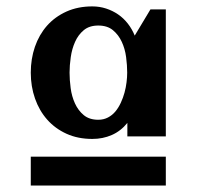

<svg xmlns="http://www.w3.org/2000/svg" viewBox="-20 -723 622 597"><path d="M495.6 -298.8H376V-340.8Q355.5 -315.4 327.6 -303.2Q299.8 -291 267.1 -291Q222.2 -291 186.8 -307.1Q151.4 -323.2 126.7 -351.1Q102.1 -378.9 88.9 -416.5Q75.7 -454.1 75.7 -497.1Q75.7 -540 88.6 -577.6Q101.6 -615.2 126.2 -643.1Q150.9 -670.9 186.5 -687Q222.2 -703.1 267.1 -703.1Q289.6 -703.1 309.8 -696.5Q330.1 -689.9 347.2 -678.2Q364.3 -666.5 377.4 -649.7Q390.6 -632.8 398.9 -612.3L447.8 -693.8H495.6ZM375.5 -497.1Q375.5 -520 372.1 -545.7Q368.7 -571.3 358.6 -593Q348.6 -614.7 331.1 -629.2Q313.5 -643.6 285.6 -643.6Q257.8 -643.6 240.5 -629.2Q223.1 -614.7 213.4 -592.8Q203.6 -570.8 200 -545.2Q196.3 -519.5 196.3 -497.1Q196.3 -474.6 199.7 -449Q203.1 -423.3 213.1 -401.4Q223.1 -379.4 240.5 -365Q257.8 -350.6 285.6 -350.6Q302.2 -350.6 315.7 -357.7Q329.1 -364.7 338.9 -376.5Q348.6 -388.2 355.7 -403.6Q362.8 -418.9 367.2 -435.1Q371.6 -451.2 373.5 -467.3Q375.5 -483.4 375.5 -497.1ZM495.6 -146H75.7V-235.8H495.6Z"/></svg>

Font: Aclonica
Style: Regular
Weight: 400
Version: Version 1.001